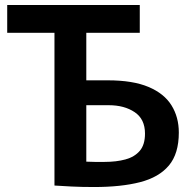

<svg xmlns="http://www.w3.org/2000/svg" viewBox="-20 -748 773 772"><path d="M358 4Q308 4 268 2Q228 0 199 -2V-616H9V-728H542V-616H327V-425H414Q514 -425 577 -398.5Q640 -372 669.5 -324.5Q699 -277 699 -215Q699 -130 659 -82.5Q619 -35 543 -15.5Q467 4 358 4ZM400 -97Q448 -97 484.5 -107Q521 -117 542 -141.5Q563 -166 563 -211Q563 -269 521.5 -297Q480 -325 417 -325H327V-98Q343 -97 361 -97Q379 -97 400 -97Z"/></svg>

Font: Murecho Medium
Style: Regular
Weight: 500
Designer: Neil Summerour
Foundry: Positype
Version: Version 1.010; ttfautohint (v1.8.3)